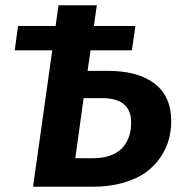

<svg xmlns="http://www.w3.org/2000/svg" viewBox="-20 -712 692 732"><path d="M390.1 -441.9Q506.3 -441.9 569.6 -393.1Q632.8 -344.2 632.8 -251Q632.8 -213.9 623.3 -179.2Q613.8 -144.5 591.1 -111.3Q568.4 -78.1 534.7 -54Q501 -29.8 448.7 -14.9Q396.5 0 332 0H106L179.2 -520H36.1L48.8 -612.8H191.9L203.1 -691.9H349.1L337.9 -612.8H496.1L482.9 -520H325.2L314 -441.9ZM335.9 -108.9Q369.6 -108.9 395.5 -117.4Q421.4 -126 437 -139.2Q452.6 -152.3 462.6 -170.9Q472.7 -189.5 476.3 -207.3Q480 -225.1 480 -245.1Q480 -337.9 369.1 -337.9H298.8L267.1 -108.9Z"/></svg>

Font: FiraGO SemiBold
Style: Italic
Weight: 600
Italic angle: -8°
Designer: bBox Type GmbH
Foundry: bBox Type GmbH
Version: Version 1.001;PS 001.001;hotconv 1.0.88;makeotf.lib2.5.64775